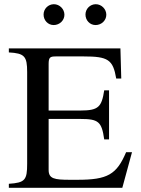

<svg xmlns="http://www.w3.org/2000/svg" viewBox="-20 -892 669 912"><path d="M607 -169H579C534 -63 491 -38 348 -38H312C238 -38 211 -43 211 -85V-327H362C448 -327 463 -314 475 -230H498V-463H475C463 -384 448 -367 362 -367H211V-588C211 -620 218 -624 246 -624H377C493 -624 517 -609 532 -519H556L552 -662H22V-643C97 -639 109 -624 109 -550V-114C109 -37 99 -24 22 -19V0H561ZM286 -822C286 -849 263 -872 236 -872C209 -872 187 -850 187 -823C187 -795 208 -773 235 -773C263 -773 286 -795 286 -822ZM485 -822C485 -849 462 -872 435 -872C408 -872 386 -850 386 -823C386 -795 407 -773 434 -773C462 -773 485 -795 485 -822Z"/></svg>

Font: XITS Math
Style: Regular
Weight: 400
Designer: MicroPress Inc., with final additions and corrections provided by Coen Hoffman, Elsevier (retired)
Version: Version 1.302